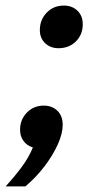

<svg xmlns="http://www.w3.org/2000/svg" viewBox="-60 -520 333 689"><path d="M31 149H-40Q-7 113 18.5 78.5Q44 44 58 9Q37 3 24.5 -14Q12 -31 12 -54Q12 -91 36.5 -116Q61 -141 97 -141Q127 -141 146 -122.5Q165 -104 165 -72Q165 -41 147.5 -2Q130 37 100 76.5Q70 116 31 149ZM83 -412Q83 -449 107.5 -474.5Q132 -500 169 -500Q199 -500 218 -481.5Q237 -463 237 -433Q237 -396 212.5 -371.5Q188 -347 150 -347Q121 -347 102 -365Q83 -383 83 -412Z"/></svg>

Font: Wix Madefor Text SemiBold
Style: Italic
Weight: 600
Italic angle: -12°
Designer: Dalton Maag Ltd
Foundry: Dalton Maag Ltd
Version: Version 3.100